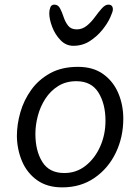

<svg xmlns="http://www.w3.org/2000/svg" viewBox="-20 -796 585 830"><path d="M249 14Q184 14 140.5 -17Q97 -48 75.5 -98.5Q54 -149 53 -207Q53 -258 68 -310.5Q83 -363 115 -407.5Q147 -452 197 -479.5Q247 -507 317 -507Q383 -507 426.5 -475.5Q470 -444 491.5 -393Q513 -342 513 -283Q513 -203 480.5 -135.5Q448 -68 388.5 -27Q329 14 249 14ZM258 -48Q310 -48 350 -79.5Q390 -111 413 -162.5Q436 -214 436 -274Q436 -347 405.5 -396Q375 -445 310 -445Q265 -445 231.5 -424Q198 -403 176 -369Q154 -335 143.5 -295Q133 -255 133 -217Q133 -144 163 -96Q193 -48 258 -48ZM297 -598Q265 -598 241.5 -622.5Q218 -647 205.5 -680Q193 -713 193 -739Q193 -752 197.5 -764Q202 -776 215 -776Q231 -776 239.5 -760Q248 -744 255 -722.5Q262 -701 274.5 -685Q287 -669 312 -669Q336 -669 355.5 -685Q375 -701 390.5 -722.5Q406 -744 420.5 -760Q435 -776 448 -776Q468 -776 468 -755Q468 -746 456.5 -720.5Q445 -695 422.5 -667Q400 -639 368.5 -618.5Q337 -598 297 -598Z"/></svg>

Font: Kite One
Style: Regular
Weight: 400
Designer: Eduardo Rodriguez Tunni
Foundry: Eduardo Rodriguez Tunni
Version: Version 1.002; ttfautohint (v1.8.4.7-5d5b);gftools[0.9.23]